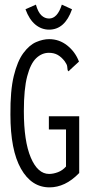

<svg xmlns="http://www.w3.org/2000/svg" viewBox="-20 -799 390 829"><path d="M194 10Q116 10 70.5 -70.5Q25 -151 25 -304Q24 -407 39.5 -471Q55 -535 81 -570Q107 -605 136.5 -617.5Q166 -630 192 -630Q236 -630 270.5 -602.5Q305 -575 321 -533L284 -499L276 -491L272 -496Q271 -505 270 -513Q269 -521 259 -535Q245 -553 229 -562Q213 -571 191 -571Q161 -571 136.5 -548Q112 -525 97.5 -470Q83 -415 83 -319Q83 -189 113 -118.5Q143 -48 192 -48Q210 -48 230 -55.5Q250 -63 265 -80V-240H191V-297H322V-52Q291 -20 259 -5Q227 10 194 10ZM247 -779 291 -759Q260 -671 192 -671Q159 -671 132.5 -693Q106 -715 90 -759L135 -779Q144 -747 158.5 -733Q173 -719 192 -719Q228 -719 247 -779Z"/></svg>

Font: Inconsolata ExtraCondensed
Style: Regular
Weight: 400
Width: 2
Monospace: yes
Designer: Raph Levien, Cyreal, Brenton Simpson
Foundry: Raph Levien, Cyreal, Google
Version: Version 3.000; ttfautohint (v1.8.2.53-6de2)